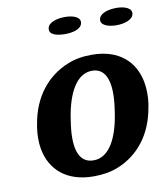

<svg xmlns="http://www.w3.org/2000/svg" viewBox="-83 -798 753 876"><g transform="rotate(-10 293.5 -359.5)"><path d="M65 -259C59 -220 59 -186 65 -153C83 -59 153 10 281 10C322 10 361 4 395 -10C492 -49 561 -135 581 -259L583 -269C589 -308 588 -342 582 -375C564 -469 495 -538 367 -538C326 -538 289 -532 255 -518C158 -479 87 -393 67 -269ZM195 -690C190 -661 227 -652 265 -652C302 -652 341 -662 345 -690C349 -717 314 -729 277 -729C240 -729 199 -718 195 -690ZM221 -257 223 -271C240 -379 282 -466 356 -466C430 -466 444 -381 427 -271L425 -257C408 -147 367 -62 293 -62C217 -62 203 -146 221 -257ZM433 -690C429 -663 465 -651 503 -651C540 -651 579 -663 583 -690C587 -717 552 -729 515 -729C478 -729 437 -718 433 -690Z"/></g></svg>

Font: Aerodynamic
Style: BdObl
Weight: 500
Designer: Google
Version: Version 2.000980; 2014